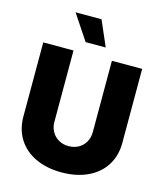

<svg xmlns="http://www.w3.org/2000/svg" viewBox="-134 -1028 970 1137"><g transform="rotate(15 351.0 -460.0)"><path d="M654.3 -707V-252.9Q654.3 -173.8 616.5 -114.5Q578.6 -55.2 509.8 -23.2Q440.9 8.8 350.6 8.8Q260.3 8.8 191.7 -23.2Q123 -55.2 85.4 -114.5Q47.9 -173.8 47.9 -252.9V-707H233.4V-269.5Q233.4 -235.8 248.5 -209.2Q263.7 -182.6 290.3 -167.5Q316.9 -152.3 350.6 -152.3Q384.8 -152.3 411.6 -167.2Q438.5 -182.1 453.6 -209Q468.8 -235.8 468.8 -269.5V-707ZM186.5 -928.7H345.7L413.1 -773.4H290Z"/></g></svg>

Font: Pretendard JP Black
Style: Regular
Weight: 900
Designer: Base glyphs from Inter by Rasmus Andersson; Hangeul glyphs from Noto Sans CJK(Source Han Sans) by Jang Soo-young and Kan
Foundry: Kil Hyung-jin
Version: Version 1.309